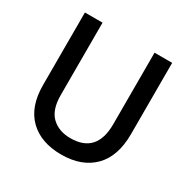

<svg xmlns="http://www.w3.org/2000/svg" viewBox="-154 -819 961 972"><g transform="rotate(30 326.0 -332.5)"><path d="M581 -258Q581 -127 513 -59Q445 9 326 9Q207 9 139 -57.5Q71 -124 71 -250V-674H174V-251Q174 -165 215.5 -125.5Q257 -86 325 -86Q478 -86 478 -256V-674H581Z"/></g></svg>

Font: Hind Guntur Medium
Style: Regular
Weight: 500
Designer: Manushi Parikh, Hitesh Malaviya
Foundry: Indian Type Foundry
Version: Version 1.000;PS 1.0;hotconv 1.0.86;makeotf.lib2.5.63406; tt